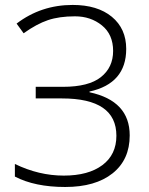

<svg xmlns="http://www.w3.org/2000/svg" viewBox="-20 -744 599 774"><path d="M449.2 -196.8Q449.2 -347.2 230 -347.2H124V-394H233.9Q337.4 -394 386.7 -433.1Q436 -472.2 436 -538.6Q436 -605 390.9 -641.6Q345.7 -678.2 282.2 -678.2Q218.8 -678.2 173.3 -662.8Q127.9 -647.5 75.2 -609.9L46.9 -648.9Q145.5 -724.1 272.9 -724.1Q373 -724.1 430.9 -676.3Q488.8 -628.4 488.8 -546.9Q488.8 -407.2 340.8 -375V-372.1Q502.9 -337.4 502.9 -198.2Q502.9 -100.1 433.8 -45.2Q364.7 9.8 242.7 9.8Q120.6 9.8 40 -32.2V-83Q136.7 -36.1 236.8 -36.1Q336.4 -36.1 392.8 -78.4Q449.2 -120.6 449.2 -196.8Z"/></svg>

Font: OpenSans-Light
Style: Regular
Weight: 300
Foundry: Ascender Corporation
Version: Version 1.10